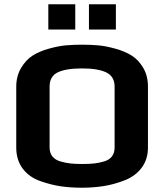

<svg xmlns="http://www.w3.org/2000/svg" viewBox="-20 -868 768 898"><path d="M672 -462C672 -496 664.7 -525.5 650 -550.5C635.3 -575.5 617.3 -594.7 596 -608C574.7 -621.3 549 -632.2 519 -640.5C489 -648.8 462.2 -654 438.5 -656C414.8 -658 389.7 -659 363 -659C337 -659 312.3 -658 289 -656C265.7 -654 239 -648.8 209 -640.5C179 -632.2 153.5 -621.3 132.5 -608C111.5 -594.7 93.5 -575.3 78.5 -550C63.5 -524.7 56 -495.3 56 -462V-178C56 -138.7 66.2 -105.7 86.5 -79C106.8 -52.3 134.2 -33 168.5 -21C202.8 -9 235.2 -0.8 265.5 3.5C295.8 7.8 328.3 10 363 10C399.7 10 434.3 7.3 467 2C499.7 -3.3 532.3 -12.5 565 -25.5C597.7 -38.5 623.7 -58 643 -84C662.3 -110 672 -141.3 672 -178ZM516 -178C516 -161.3 511.8 -147.5 503.5 -136.5C495.2 -125.5 483 -117.7 467 -113C451 -108.3 435.5 -105.2 420.5 -103.5C405.5 -101.8 387 -101 365 -101C343 -101 324.5 -101.8 309.5 -103.5C294.5 -105.2 278.8 -108.3 262.5 -113C246.2 -117.7 233.7 -125.5 225 -136.5C216.3 -147.5 212 -161.3 212 -178V-463C212 -495 224.7 -517.2 250 -529.5C275.3 -541.8 313.3 -548 364 -548C414 -548 451.8 -541.7 477.5 -529C503.2 -516.3 516 -494.3 516 -463ZM522 -730V-848H396V-730ZM332 -730V-848H206V-730Z"/></svg>

Font: Play
Style: Bold
Weight: 700
Designer: Jonas Hecksher
Foundry: Jonas Hecksher, Playtypeª, e-types AS
Version: Version 1.002